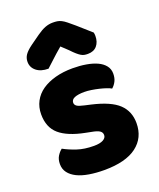

<svg xmlns="http://www.w3.org/2000/svg" viewBox="-141 -831 774 935"><g transform="rotate(-20 246.0 -363.5)"><path d="M462 -145Q462 -69 405 -26Q348 17 237 17Q195 17 159 11Q123 5 97.5 -7.5Q72 -20 57.5 -39Q43 -58 43 -84Q43 -108 53 -124.5Q63 -141 77 -152Q106 -136 143.5 -123.5Q181 -111 230 -111Q261 -111 277.5 -120Q294 -129 294 -144Q294 -158 282 -166Q270 -174 242 -179L212 -185Q125 -202 82.5 -238.5Q40 -275 40 -343Q40 -380 56 -410Q72 -440 101 -460Q130 -480 170.5 -491Q211 -502 260 -502Q297 -502 329.5 -496.5Q362 -491 386 -480Q410 -469 424 -451.5Q438 -434 438 -410Q438 -387 429.5 -370.5Q421 -354 408 -343Q400 -348 384 -353.5Q368 -359 349 -363.5Q330 -368 310.5 -371Q291 -374 275 -374Q242 -374 224 -366.5Q206 -359 206 -343Q206 -332 216 -325Q226 -318 254 -312L285 -305Q381 -283 421.5 -244.5Q462 -206 462 -145ZM241 -622Q207 -593 188 -575Q169 -557 150 -540Q111 -540 88 -558.5Q65 -577 65 -606Q65 -626 76 -642Q87 -658 113 -677L162 -712Q186 -729 205.5 -736.5Q225 -744 245 -744Q258 -744 268.5 -742.5Q279 -741 290 -735.5Q301 -730 314 -719.5Q327 -709 347 -692L417 -630Q418 -625 418.5 -621Q419 -617 419 -612Q419 -581 402.5 -561.5Q386 -542 355 -542Q345 -542 337 -543.5Q329 -545 320.5 -550Q312 -555 301 -564.5Q290 -574 275 -590Z"/></g></svg>

Font: Baloo
Style: Regular
Weight: 400
Designer: Sarang Kulkarni and Ek Type
Foundry: Ek Type
Version: Version 1.100;PS 1.000;hotconv 1.0.88;makeotf.lib2.5.647800;